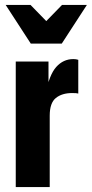

<svg xmlns="http://www.w3.org/2000/svg" viewBox="-20 -760 373 780"><path d="M44 0V-510H177V-384H182V0ZM182 -290 166 -381Q180 -456 208.5 -488Q237 -520 278 -520Q289 -520 298 -517V-380Q295 -381 289 -381.5Q283 -382 273 -382Q232 -382 207 -362Q182 -342 182 -290ZM105 -583 3 -740H104L218 -623H118L232 -740H333L231 -583Z"/></svg>

Font: Instrument Sans Condensed
Style: Bold
Weight: 700
Width: 3
Designer: Rodrigo Fuenzalida
Foundry: fragTYPE
Version: Version 1.000;gftools[0.9.28]